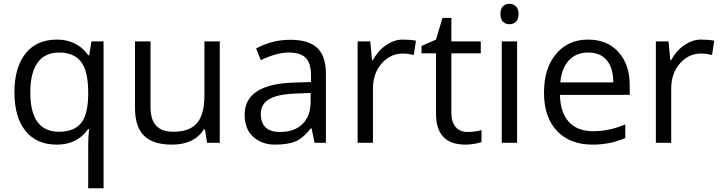

<svg xmlns="http://www.w3.org/2000/svg" viewBox="-20 -754 3806 1014"><path d="M140.1 -265.1Q140.1 -58.1 292 -58.1Q369.1 -58.6 406.2 -101.6Q443.4 -144.5 445.8 -248V-266.1Q445.8 -378.9 407.7 -427.7Q370.1 -476.6 293 -476.6Q215.8 -476.6 177.7 -421.9Q139.6 -367.2 140.1 -265.1ZM446.8 -461.9H451.2L462.9 -535.2H526.9V240.2H445.8V11.2Q445.8 -35.2 451.2 -71.8H444.8Q388.2 9.8 280.3 9.8Q172.4 9.8 114.3 -63Q56.2 -135.7 56.2 -266.6Q56.2 -397.5 114.7 -471.2Q173.3 -544.9 280.3 -544.9Q387.2 -544.9 446.8 -461.9Z M887.7 9.8Q788.6 9.8 740.7 -37.1Q692.9 -84 692.9 -185.1V-535.2H774.9V-188Q774.9 -122.1 805.2 -89.8Q835.4 -57.6 897.9 -58.1Q981.9 -58.6 1021 -104.5Q1060.1 -150.4 1059.6 -253.9V-535.2H1140.6V0H1073.7L1062 -71.8H1057.6Q1006.3 9.8 887.7 9.8Z M1357.4 -153.3Q1357.4 -57.1 1458.5 -57.1Q1534.2 -56.6 1577.1 -98.6Q1620.1 -140.6 1620.6 -214.8V-263.2L1539.6 -259.8Q1443.4 -255.9 1400.4 -229.5Q1357.4 -203.1 1357.4 -153.3ZM1513.2 -543.9Q1609.4 -543.9 1655.3 -501Q1701.2 -458 1701.2 -365.2V0H1641.6L1625.5 -76.2H1621.6Q1582 -25.4 1542 -7.8Q1502 9.8 1432.6 9.8Q1363.3 9.8 1317.4 -31.2Q1272 -72.3 1272 -147.9Q1272 -309.6 1531.7 -317.9L1622.6 -320.8V-354Q1623 -418 1595.7 -447.3Q1568.4 -476.6 1504.4 -476.6Q1440.4 -476.6 1357.4 -436L1332.5 -498Q1416.5 -543.9 1513.2 -543.9Z M2176.8 -539.1 2165.5 -463.9Q2132.3 -471.2 2106.9 -471.2Q2041.5 -471.2 1995.6 -418.7Q1949.7 -366.2 1949.7 -287.1V0H1868.7V-535.2H1935.5L1944.8 -436H1948.7Q1978.5 -488.8 2020.8 -516.8Q2063 -544.9 2105.5 -544.9Q2147.9 -544.9 2176.8 -539.1Z M2363.8 -535.2H2519V-472.2H2363.8V-157.2Q2363.8 -109.4 2386.5 -83.3Q2409.2 -57.1 2448.7 -57.1Q2488.3 -57.1 2522.9 -66.9V-4.4Q2511.2 1.5 2484.9 5.6Q2458.5 9.8 2438 9.8Q2282.7 9.8 2282.7 -153.8V-472.2H2206.1V-511.2L2282.7 -544.9L2316.9 -659.2H2363.8Z M2710.9 0H2629.9V-535.2H2710.9ZM2670.4 -733.9Q2691.4 -733.9 2705.1 -720.2Q2718.8 -706.5 2718.8 -680.2Q2718.8 -653.3 2705.1 -639.6Q2691.4 -626 2670.4 -626Q2649.4 -626 2636.2 -639.6Q2623 -653.3 2623 -680.7Q2623 -707 2636.2 -720.7Q2649.4 -734.4 2670.4 -733.9Z M3218.8 -318.8Q3218.8 -395 3184.6 -435.8Q3150.4 -476.6 3086.7 -476.6Q3022.9 -476.6 2984.4 -435.1Q2945.8 -393.6 2939 -318.8ZM3247.1 -478Q3305.7 -413.1 3305.7 -304.2V-252.9H2937Q2939.5 -159.2 2984.4 -110.1Q3029.3 -61 3113.8 -61Q3198.2 -61 3282.2 -97.2V-24.9Q3202.6 9.8 3108.9 9.8Q2990.2 9.8 2921.4 -62.5Q2853 -135.3 2853 -264.2Q2853 -393.1 2916.7 -469Q2980.5 -544.9 3084.7 -544.9Q3189 -544.9 3247.1 -478Z M3752 -539.1 3740.7 -463.9Q3707.5 -471.2 3682.1 -471.2Q3616.7 -471.2 3570.8 -418.7Q3524.9 -366.2 3524.9 -287.1V0H3443.8V-535.2H3510.7L3520 -436H3523.9Q3553.7 -488.8 3595.9 -516.8Q3638.2 -544.9 3680.7 -544.9Q3723.1 -544.9 3752 -539.1Z"/></svg>

Font: OpenSansHebrew-Regular
Style: Regular
Weight: 400
Foundry: Ascender Corporation, Yanek Iontef
Version: Version 2.001;PS 002.001;hotconv 1.0.70;makeotf.lib2.5.58329